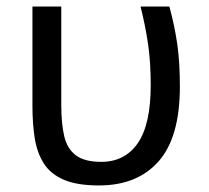

<svg xmlns="http://www.w3.org/2000/svg" viewBox="-20 -556 638 586"><path d="M282 10Q215 10 174.5 -7.5Q134 -25 113.5 -57.5Q93 -90 86 -134.5Q79 -179 79 -233V-536H167V-236Q167 -179 176 -140.5Q185 -102 211.5 -82Q238 -62 289 -62Q361 -62 400.5 -119Q440 -176 440 -296Q440 -366 432 -421Q424 -476 409 -536H497Q513 -477 521 -421.5Q529 -366 529 -292Q529 -137 464 -63.5Q399 10 282 10Z"/></svg>

Font: Noto Sans
Style: Regular
Weight: 400
Designer: Monotype Design Team
Foundry: Monotype Imaging Inc.
Version: Version 2.007